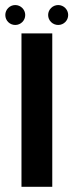

<svg xmlns="http://www.w3.org/2000/svg" viewBox="-32 -722 291 742"><path d="M51 0H170V-593H51ZM27 -625.5C48 -625.5 65.5 -642.5 65.5 -664C65.5 -685 48 -702.5 27 -702.5C5.5 -702.5 -11.5 -685 -11.5 -664C-11.5 -642.5 5.5 -625.5 27 -625.5ZM193 -625.5C214 -625.5 231.5 -642.5 231.5 -664C231.5 -685 214 -702.5 193 -702.5C171.5 -702.5 154 -685 154 -664C154 -642.5 171.5 -625.5 193 -625.5Z"/></svg>

Font: Anybody Medium
Style: Regular
Weight: 500
Designer: Tyler Finck
Foundry: Etcetera Type Company
Version: Version 1.110